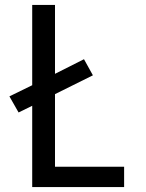

<svg xmlns="http://www.w3.org/2000/svg" viewBox="-20 -755 588 775"><path d="M110 0V-328L55 -301L18 -366L110 -411V-735H202V-457L319 -516L355 -451L202 -375V-82H481V0Z"/></svg>

Font: Iosevka Semi-Condensed Medium
Style: Regular
Weight: 500
Monospace: yes
Designer: Belleve Invis
Foundry: Belleve Invis
Version: Version 27.3.5